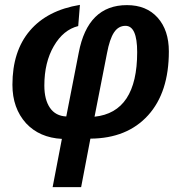

<svg xmlns="http://www.w3.org/2000/svg" viewBox="-20 -560 744 788"><path d="M501 -539Q581 -539 627 -487.5Q673 -436 673 -349Q673 -181 588 -87Q502 8 351 9L313 208H196L234 10Q142 5 87 -54Q31 -116 31 -212Q31 -350 102.5 -434Q174 -518 308 -540L301 -453Q240 -438 201 -371Q162 -304 162 -209Q162 -151 185 -117.5Q208 -84 252 -82L303 -343Q340 -539 501 -539ZM495 -454Q466 -454 448 -427Q430 -400 419 -341L368 -81Q543 -99 543 -346Q543 -454 495 -454Z"/></svg>

Font: Libra Sans
Style: Bold Italic
Weight: 700
Italic angle: -12°
Foundry: Context Ltd
Version: Version 1.002